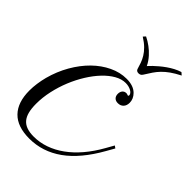

<svg xmlns="http://www.w3.org/2000/svg" viewBox="-259 -921 1031 1031"><g transform="rotate(45 256.0 -406.0)"><path d="M366.7 -461.4Q350.1 -461.4 340.6 -470.9Q331.1 -480.5 331.1 -497.1Q331.1 -512.7 339.4 -522.5Q347.7 -532.2 361.3 -532.2Q366.2 -532.2 370.6 -530.3Q373 -529.3 374 -529.1Q375 -528.8 376 -528.8Q380.4 -528.8 380.4 -535.2Q380.4 -541.5 375.5 -547.6Q370.6 -553.7 362.3 -558.3Q354 -563 343 -565.7Q332 -568.4 320.3 -568.4Q290 -568.4 259 -550.8Q228 -533.2 199 -502.7Q169.9 -472.2 144.3 -431.2Q118.7 -390.1 99.6 -343.5Q80.6 -296.9 69.6 -247.1Q58.6 -197.3 58.6 -149.4Q58.6 -113.3 65.2 -87.9Q71.8 -62.5 85.7 -46.4Q99.6 -30.3 121.6 -22.7Q143.6 -15.1 174.3 -15.1Q219.7 -15.1 262.9 -30.3Q306.2 -45.4 346.4 -74.5Q386.7 -103.5 423.1 -146.2Q459.5 -189 490.7 -244.6L516.1 -289.6L529.3 -280.3L503.9 -235.4Q434.1 -111.3 349.6 -51Q265.1 9.3 165 9.3Q74.2 9.3 28.6 -37.6Q-17.1 -84.5 -17.1 -173.8Q-17.1 -200.2 -13.2 -228Q-9.3 -255.9 -2 -284.2Q15.6 -349.6 47.6 -405.3Q79.6 -460.9 120.8 -501.5Q162.1 -542 210.2 -564.9Q258.3 -587.9 308.1 -587.9Q360.4 -587.9 387.7 -560.5Q398.9 -549.3 404.8 -535.9Q410.6 -522.5 410.6 -508.3Q410.6 -486.8 398.7 -474.1Q386.7 -461.4 366.7 -461.4ZM355.5 -667Q350.1 -658.2 344 -655.8Q337.9 -653.3 332 -653.3Q315.4 -653.3 311.5 -667.5Q306.6 -684.6 300.5 -702.1Q294.4 -719.7 283.4 -737.8Q272.5 -755.9 254.6 -773.7Q236.8 -791.5 208.5 -809.1Q209 -809.1 210.7 -811.3Q212.4 -813.5 214.8 -815.9Q217.3 -818.8 220.7 -822.3Q244.1 -811 265.6 -794.9Q274.9 -788.1 284.7 -779.3Q294.4 -770.5 303.7 -760.3Q313 -750 321.3 -738Q329.6 -726.1 335.9 -712.4Q335.9 -712.4 341.8 -719Q347.7 -725.6 358.4 -735.8Q369.1 -746.1 383.8 -758.5Q398.4 -771 415.8 -783.2Q433.1 -795.4 451.9 -805.4Q470.7 -815.4 490.2 -821.3Q491.2 -820.3 492.7 -819.3Q495.6 -816.4 497.6 -814.9L504.4 -809.1Q471.2 -792 449.2 -776.4Q427.2 -760.7 411.1 -744.1Q395 -727.5 382.3 -708.7Q369.6 -689.9 355.5 -667Z"/></g></svg>

Font: Petit Formal Script
Style: Regular
Weight: 400
Version: Version 1.001; ttfautohint (v0.8) -G 200 -r 50